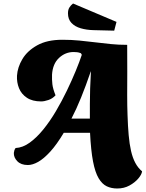

<svg xmlns="http://www.w3.org/2000/svg" viewBox="-20 -916 834 1096"><path d="M649 160Q616 160 589.5 147.5Q563 135 543 101.5Q523 68 511 5.5Q499 -57 494 -158H344Q304 -91 267 -50.5Q230 -10 198 8Q166 26 139 26Q100 26 79 4.5Q58 -17 59 -43Q60 -51 62 -57.5Q64 -64 69 -71Q110 -73 150 -102Q190 -131 228 -178Q266 -225 299.5 -282Q333 -339 361.5 -398Q390 -457 412 -510.5Q434 -564 447 -603L442 -612Q430 -617 419.5 -618Q409 -619 400 -619Q353 -619 317 -585.5Q281 -552 277 -490Q276 -461 279 -435Q282 -409 297 -372Q280 -353 256 -345Q232 -337 215 -337Q165 -337 133.5 -358Q102 -379 88.5 -412.5Q75 -446 77 -484Q80 -532 108 -579Q136 -626 192.5 -657.5Q249 -689 336 -689Q387 -689 433 -684.5Q479 -680 523 -674.5Q567 -669 612 -664.5Q657 -660 706 -660Q707 -577 706.5 -505.5Q706 -434 706 -372.5Q706 -311 708 -259Q710 -196 714.5 -145Q719 -94 728 -54.5Q737 -15 752.5 14Q768 43 791 62Q789 80 769.5 103Q750 126 719 143Q688 160 649 160ZM388 -239H493Q493 -280 493 -322Q493 -364 494.5 -410Q496 -456 499 -508H498Q470 -426 443 -359.5Q416 -293 388 -239ZM632 -741 512 -744Q474 -745 441 -754.5Q408 -764 388 -785Q368 -806 368 -840Q368 -860 376 -873Q384 -886 397 -896L645 -791Z"/></svg>

Font: Sansita Swashed Light Black
Style: Regular
Weight: 900
Version: Version 1.003